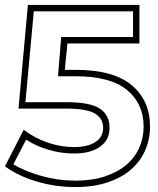

<svg xmlns="http://www.w3.org/2000/svg" viewBox="-27 -733 642 778"><path d="M555 -220Q555 -313 487.5 -368.5Q420 -424 279 -424H208L221 -583H512V-687H110L76 -319H241Q338 -319 377.5 -293Q417 -267 417 -215Q417 -166 378.5 -138.5Q340 -111 273 -111Q221 -111 170 -126Q119 -141 79 -167L27 -67Q76 -38 143 -19.5Q210 -1 277 -1Q347 -1 399 -18.5Q451 -36 485.5 -65.5Q520 -95 537.5 -135Q555 -175 555 -220ZM581 -220Q581 -170 562 -125.5Q543 -81 505.5 -47.5Q468 -14 410.5 5.5Q353 25 277 25Q200 25 125 3.5Q50 -18 -7 -59L69 -207Q114 -173 167 -155Q220 -137 273 -137Q328 -137 359.5 -157.5Q391 -178 391 -215Q391 -253 357.5 -273Q324 -293 241 -293H48L86 -713H538V-557H246Q244 -528 241 -504.5Q238 -481 236 -450H279Q433 -450 507 -387.5Q581 -325 581 -220Z"/></svg>

Font: CMG Sans Outline
Style: Outline
Weight: 700
Designer: Julieta Ulanovsky
Foundry: Julieta Ulanovsky
Version: Version 7.200